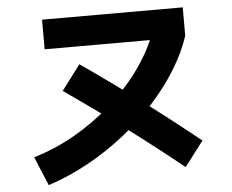

<svg xmlns="http://www.w3.org/2000/svg" viewBox="-54 -806 1108 915"><g transform="rotate(-5 500.0 -348.0)"><path d="M142.7 46.7 85 -91.7Q190 -123 284.8 -177.7Q379.5 -232.5 459 -302.9Q538.5 -373.3 596.9 -452.4Q655.3 -531.5 687.5 -610.5L724.2 -600H179.5V-741.7H852.5V-605.8Q827 -528 778.5 -449Q730 -370 662.1 -295Q594.2 -220 511.8 -154.6Q429.5 -89.2 335.8 -37.6Q242.2 14 142.7 46.7ZM800.2 17.8Q667.2 -89.5 529.3 -192.6Q391.3 -295.7 248 -394.8L338 -514.5Q481.7 -415 619.7 -311.8Q757.7 -208.7 890.8 -101.2Z"/></g></svg>

Font: Murecho Thin
Style: Regular
Weight: 100
Designer: Neil Summerour
Foundry: Positype
Version: Version 1.010